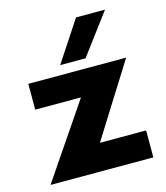

<svg xmlns="http://www.w3.org/2000/svg" viewBox="-102 -740 707 819"><g transform="rotate(-15 252.0 -331.0)"><path d="M20 0 242 -327H40V-441H472L270 -119H474V0ZM192 -483 310 -662H438L304 -483Z"/></g></svg>

Font: Teachers
Style: Regular
Weight: 400
Designer: Alfredo Marco Pradil, Chank Diesel
Version: Version 1.001